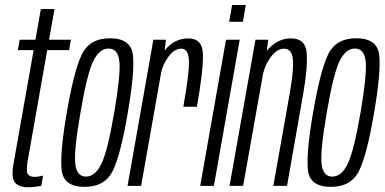

<svg xmlns="http://www.w3.org/2000/svg" viewBox="-20 -760 1576 785"><path d="M94.5 5.5Q58.5 5.5 41.8 -13Q25 -31.5 35 -89L117.5 -555H53L60.5 -597.5H125L147 -723H203L180.5 -597.5H270L262.5 -555H173L93.5 -104Q86 -61 93.2 -49Q100.5 -37 120.5 -37Q137.5 -37 156 -42L149 -0.5Q120.5 5.5 94.5 5.5Z M326 4Q239.5 4 232 -65Q224.5 -134 253 -299.5Q281.5 -466 313.2 -534.8Q345 -603.5 429.5 -603.5Q516 -603.5 523.5 -534.2Q531 -465 502.5 -299.5Q474.5 -133 442.5 -64.5Q410.5 4 326 4ZM331.5 -38Q369 -38 394.2 -89.2Q419.5 -140.5 447 -299.5Q474 -458 468 -509.8Q462 -561.5 424 -561.5Q386.5 -561.5 361.2 -510Q336 -458.5 309 -299.5Q281.5 -141 287.8 -89.5Q294 -38 331.5 -38Z M729.5 -323.5Q754.5 -463.5 752.5 -512.2Q750.5 -561 721.5 -561Q691.5 -561 667.5 -526.5Q646.5 -496.5 639.5 -466.5L557 0H501.5L607 -597.5H658.5L653 -553.5Q658.5 -560 664.5 -566.5Q701 -603 749.5 -603Q808.5 -603 809.8 -536.5Q811 -470 785 -323.5Z M798.5 0 904 -597.5H960L854.5 0ZM929 -739.5H985L973 -671H917Z M918.5 0 1024.5 -597.5H1077L1070.5 -552Q1074.5 -556.5 1078 -560.5Q1117.5 -603 1169.5 -603Q1230 -603 1234 -542Q1238 -481 1220 -379L1153.5 0H1097.5L1165 -380.5Q1182 -477 1177.2 -519Q1172.5 -561 1141 -561Q1112 -561 1086.5 -526Q1064 -495.5 1055.5 -458.5L974 0Z M1333 4Q1246.5 4 1239 -65Q1231.5 -134 1260 -299.5Q1288.5 -466 1320.2 -534.8Q1352 -603.5 1436.5 -603.5Q1523 -603.5 1530.5 -534.2Q1538 -465 1509.5 -299.5Q1481.5 -133 1449.5 -64.5Q1417.5 4 1333 4ZM1338.5 -38Q1376 -38 1401.2 -89.2Q1426.5 -140.5 1454 -299.5Q1481 -458 1475 -509.8Q1469 -561.5 1431 -561.5Q1393.5 -561.5 1368.2 -510Q1343 -458.5 1316 -299.5Q1288.5 -141 1294.8 -89.5Q1301 -38 1338.5 -38Z"/></svg>

Font: Anybody Condensed Light
Style: Italic
Weight: 300
Width: 3
Italic angle: -10°
Designer: Tyler Finck
Foundry: Etcetera Type Company
Version: Version 1.010; ttfautohint (v1.8.3) -l 8 -r 50 -G 200 -x 14 